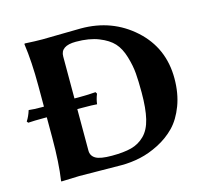

<svg xmlns="http://www.w3.org/2000/svg" viewBox="-96 -760 953 875"><g transform="rotate(-15 380.5 -322.5)"><path d="M89.8 -296.9Q39.1 -296.9 13.2 -294.9L7.8 -301.8Q21 -321.8 29.8 -350.1Q52.7 -347.2 89.8 -347.2H101.1V-444.8Q101.1 -560.1 88.9 -645L90.8 -647.9Q140.6 -645 174.8 -645Q210 -645 265.4 -646.5Q320.8 -647.9 356 -647.9Q502.9 -647.9 606 -554.9Q709 -461.9 709 -317.9Q709 -247.1 687.5 -190.4Q666 -133.8 632.1 -98.9Q598.1 -64 552.5 -40.5Q506.8 -17.1 462.9 -7.6Q418.9 2 374 2Q329.1 2 271 1Q212.9 0 174.8 0L89.8 2.9L88.9 0Q101.1 -81.1 101.1 -200.2V-296.9ZM245.1 -101.1Q245.1 -76.2 266.6 -63.5Q288.1 -50.8 342.8 -50.8Q398.9 -50.8 435.1 -60.3Q471.2 -69.8 498 -96.4Q524.9 -123 536.4 -171.1Q547.9 -219.2 547.9 -293.9Q547.9 -349.1 544.9 -385.5Q542 -421.9 529.1 -465.3Q516.1 -508.8 492.7 -534.4Q469.2 -560.1 425 -577.6Q380.9 -595.2 317.9 -595.2Q244.6 -595.2 245.1 -544.9V-347.2H274.9Q310.1 -347.2 345.2 -350.1L350.1 -341.8Q340.3 -317.9 337.9 -294.9Q317.9 -296.9 266.1 -296.9H245.1Z"/></g></svg>

Font: Linux Biolinum O
Style: Bold
Weight: 700
Designer: Philipp H. Poll
Foundry: Philipp H. Poll
Version: Version 1.3.2